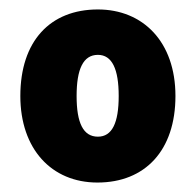

<svg xmlns="http://www.w3.org/2000/svg" viewBox="-20 -742 414 406"><path d="M351 -539C351 -654 282 -722 187 -722C86 -722 23 -655 23 -539C23 -427 89 -356 186 -356C287 -356 351 -424 351 -539ZM142 -539C142 -596 156 -626 187 -626C217 -626 231 -596 231 -539C231 -482 217 -453 187 -453C156 -453 142 -482 142 -539Z"/></svg>

Font: Noto Sans Georgian SemiCondensed Black
Style: Regular
Weight: 900
Width: 4
Designer: Monotype Design Team, Akaki Razmadze
Foundry: Google LLC
Version: Version 2.005